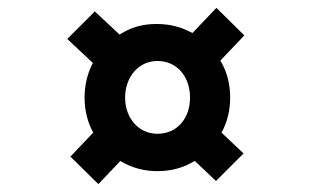

<svg xmlns="http://www.w3.org/2000/svg" viewBox="-20 -550 792 488"><path d="M380 -115C414 -115 445 -123 473 -140C474 -140 474 -140 475 -141L529 -90L599 -160L543 -213C558 -240 565 -270 565 -302C565 -337 557 -368 540 -396L601 -460L530 -530L469 -466C442 -481 412 -489 380 -489C379 -489 377 -489 376 -489C344 -489 314 -481 287 -464C286 -463 285 -463 284 -462L221 -521L151 -451L216 -390C202 -363 195 -334 195 -302C195 -270 202 -240 217 -213L159 -152L230 -82L286 -141L287 -140C316 -123 347 -115 380 -115ZM380 -210C332 -210 298 -250 298 -302C298 -354 332 -395 380 -395C431 -395 463 -354 463 -302C463 -250 431 -210 380 -210Z"/></svg>

Font: Lexend Peta
Style: Regular
Weight: 400
Designer: Bonnie Shaver-Troup, Thomas Jockin
Foundry: Lexend
Version: Version 1.007